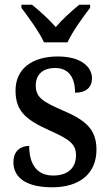

<svg xmlns="http://www.w3.org/2000/svg" viewBox="-20 -786 467 816"><path d="M167 -606H267C287 -651 334 -715 363 -753V-766H317C285 -740 244 -703 217 -671C189 -703 148 -740 116 -766H71V-753C99 -715 147 -651 167 -606ZM202 10C318 10 390 -48 390 -150C390 -237 343 -276 246 -317C163 -353 132 -372 132 -422C132 -467 159 -497 215 -497C269 -497 299 -460 299 -392C346 -392 371 -415 371 -453C371 -502 324 -546 226 -546C118 -546 46 -495 46 -401C46 -312 92 -276 192 -231C277 -193 303 -173 303 -126C303 -74 270 -40 206 -40C134 -40 104 -92 104 -166C73 -166 37 -149 37 -97C37 -28 96 10 202 10Z"/></svg>

Font: Noto Serif Hebrew SemiCondensed Medium
Style: Regular
Weight: 500
Width: 4
Designer: Monotype Design Team
Foundry: Monotype Imaging Inc.
Version: Version 2.004